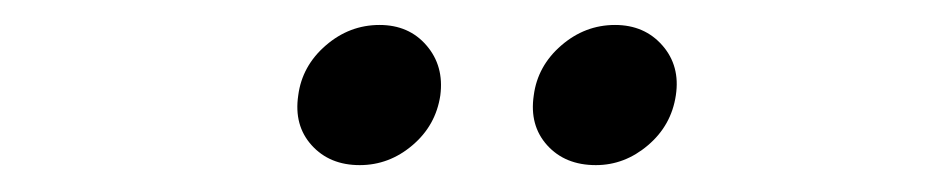

<svg xmlns="http://www.w3.org/2000/svg" viewBox="-20 -666 735 150"><path d="M261 -537Q237.5 -537 223.5 -552.5Q209.5 -568 213 -591.5Q216 -614.5 234.5 -630.5Q253 -646.5 276.5 -646.5Q299.5 -646.5 313.2 -630.5Q327 -614.5 324 -591.5Q320.5 -568 302.2 -552.5Q284 -537 261 -537ZM445.5 -537Q421.5 -537 407.5 -552.5Q393.5 -568 397 -591.5Q400 -614.5 418.5 -630.5Q437 -646.5 460.5 -646.5Q483.5 -646.5 497.5 -630.5Q511.5 -614.5 508 -591.5Q504.5 -568 486.2 -552.5Q468 -537 445.5 -537Z"/></svg>

Font: Urbanist SemiBold
Style: Italic
Weight: 600
Italic angle: -8°
Designer: Corey Hu
Foundry: Corey Hu
Version: Version 1.321; ttfautohint (v1.8.4.7-5d5b)